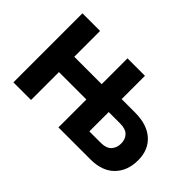

<svg xmlns="http://www.w3.org/2000/svg" viewBox="-89 -777 1030 1030"><g transform="rotate(45 426.5 -262.0)"><path d="M61 0V-523.9H194.8V-328.1H402.8V-523.9H535.2V-347.2H636.2Q729 -347.2 779.5 -301.5Q830.1 -255.9 830.1 -178.2Q830.1 -97.2 782 -48.6Q733.9 0 645 0H402.8V-211.9H194.8V0ZM535.2 -102.1H623Q662.6 -102.1 682.4 -122.8Q702.1 -143.6 702.1 -176.8Q702.1 -209 682.9 -229Q663.6 -249 623 -249H535.2Z"/></g></svg>

Font: Rawline
Style: Bold
Weight: 700
Designer: Matt McInerney, Pablo Impallari, Rodrigo Fuenzalida
Foundry: Matt McInerney, Pablo Impallari, Rodrigo Fuenzalida
Version: Version 4.020;PS 004.020;hotconv 1.0.88;makeotf.lib2.5.64775